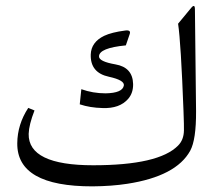

<svg xmlns="http://www.w3.org/2000/svg" viewBox="-20 -606 750 657"><path d="M630.9 -90.3Q583 -2.9 415.5 22.9Q361.8 31.2 296.9 31.7Q37.6 32.2 39.1 -115.7Q39.6 -180.2 76.7 -236.8L98.1 -228Q79.1 -179.7 78.1 -147.9Q76.2 -40.5 298.8 -40.5Q523.4 -40.5 589.4 -107.9Q608.9 -127.4 609.4 -159.7Q609.9 -173.3 607.9 -226.6Q599.1 -460 589.4 -524.9L633.8 -578.6Q647 -594.7 647 -574.2L650.9 -225.1Q651.4 -127.9 630.9 -90.3ZM418.9 -268.1Q389.6 -233.9 330.6 -236.3Q288.1 -237.3 252.9 -249L258.3 -300.8Q297.9 -286.6 341.3 -286.6Q399.4 -287.6 403.8 -313.5Q406.7 -331.5 353 -343.3Q288.6 -356.9 290.5 -419.4Q292 -461.9 336.4 -483.4Q362.3 -495.6 408.2 -501.5Q429.2 -504.4 423.8 -489.3L410.6 -450.7Q319.3 -441.9 318.8 -413.1Q318.4 -395.5 375 -385.7Q434.1 -375.5 435.5 -318.4Q436 -288.1 418.9 -268.1Z"/></svg>

Font: Parastoo Print
Style: Print
Weight: 400
Foundry: Saber Rastikerdar (saber.rastikerdar@gmail.com)
Version: Version 1.0.0-alpha5